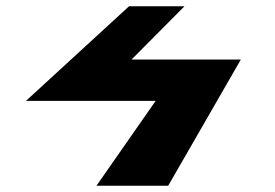

<svg xmlns="http://www.w3.org/2000/svg" viewBox="-20 -594 877 613"><path d="M63 -272H477L288 -1H517L749 -404H400L569 -574H392Z"/></svg>

Font: Hussar Milosc
Style: Bold
Weight: 700
Foundry: Cannot Into Space Fonts
Version: Version 1.02